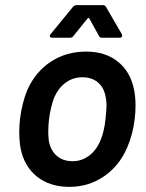

<svg xmlns="http://www.w3.org/2000/svg" viewBox="-20 -720 568 748"><path d="M60 -143Q55 -173 55 -205Q55 -232 58 -257Q66 -320 87 -371Q119 -441 178.5 -480Q238 -519 316 -519Q390 -519 439 -480Q488 -441 502 -372Q508 -344 508 -308Q508 -284 505 -258Q498 -197 475 -144Q444 -73 384.5 -32.5Q325 8 250 8Q174 8 124 -32Q74 -72 60 -143ZM371 -172Q386 -207 391 -256Q395 -294 395 -308Q395 -327 392 -340Q386 -378 362 -398.5Q338 -419 301 -419Q265 -419 236.5 -398.5Q208 -378 191 -340Q177 -302 171 -256Q168 -231 168 -207Q168 -192 170 -172Q177 -134 201 -113Q225 -92 263 -92Q298 -92 326.5 -113Q355 -134 371 -172ZM174 -580Q174 -584 178 -588L264 -693Q270 -700 279 -700H381Q389 -700 393 -693L454 -588Q456 -584 456 -581Q456 -573 446 -573H378Q368 -573 365 -581L328 -648Q326 -650 324 -650Q322 -650 321 -648L267 -581Q262 -573 253 -573H184Q174 -573 174 -580Z"/></svg>

Font: Barlow SemiBold
Style: Italic
Weight: 600
Italic angle: -7°
Designer: Jeremy Tribby
Foundry: Tribby Type
Version: Version 1.408